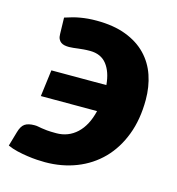

<svg xmlns="http://www.w3.org/2000/svg" viewBox="-106 -601 629 683"><g transform="rotate(15 208.5 -259.0)"><path d="M52.5 -506.5Q67.5 -511.5 81.2 -515.2Q95 -519 108.5 -521.2Q122 -523.5 136.5 -524.8Q151 -526 167.5 -526Q230.5 -526 276.2 -508.5Q322 -491 351.5 -460.2Q381 -429.5 395 -388.2Q409 -347 409 -299Q409 -226.5 387.2 -169.5Q365.5 -112.5 326.8 -73Q288 -33.5 235 -12.8Q182 8 119.5 8Q107.5 8 90.5 7Q73.5 6 54.5 3.2Q35.5 0.5 16.2 -4Q-3 -8.5 -19.5 -16L-4 -69.5Q2.5 -92.5 14.8 -101Q27 -109.5 50.5 -109.5Q58.5 -109.5 64 -108.2Q69.5 -107 77.2 -105.8Q85 -104.5 97.5 -103.2Q110 -102 132 -102Q176 -102 207.5 -131.2Q239 -160.5 252 -215.5H45L57.5 -313.5H260Q256 -361 234.5 -388.5Q213 -416 172.5 -416Q158.5 -416 148 -415Q137.5 -414 128.8 -413Q120 -412 112.2 -411Q104.5 -410 96.5 -410Q87.5 -410 80 -411.5Q72.5 -413 66.8 -417Q61 -421 57.5 -428.2Q54 -435.5 54 -447Z"/></g></svg>

Font: Lato ExtraBold
Style: Italic
Weight: 800
Italic angle: -7°
Designer: Lukasz Dziedzic with Adam Twardoch and Botio Nikoltchev
Foundry: tyPoland Lukasz Dziedzic
Version: Version 2.015; 2015-08-06; http://www.latofonts.com/